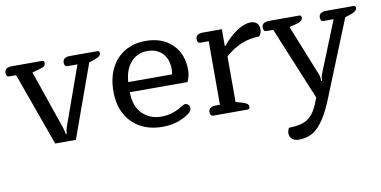

<svg xmlns="http://www.w3.org/2000/svg" viewBox="-70 -699 2233 1125"><g transform="rotate(-10 1046.0 -137.0)"><path d="M61 -434H21Q2 -434 2 -457Q2 -474 13.5 -482Q25 -490 45 -490H225Q238 -490 238 -476Q238 -465 231 -458Q224 -451 208 -447L158 -433L277 -87Q282 -73 284.5 -60Q287 -47 288 -43H292Q293 -47 295.5 -61.5Q298 -76 302 -87L426 -434H368Q348 -434 348 -457Q348 -474 359.5 -482Q371 -490 391 -490H554Q567 -490 567 -476Q567 -458 536 -447L496 -433L340 0H217Z M606 -240Q606 -320 635.5 -378.5Q665 -437 718.5 -468.5Q772 -500 843 -500Q941 -500 1000 -442.5Q1059 -385 1059 -290Q1059 -254 1043 -220H700Q700 -136 745.5 -91.5Q791 -47 857 -47Q893 -47 923 -56.5Q953 -66 983 -85Q998 -95 1007 -95Q1018 -95 1025.5 -87Q1033 -79 1033 -67Q1033 -55 1024.5 -45.5Q1016 -36 998 -25Q937 13 853 13Q781 13 725 -17Q669 -47 637.5 -104Q606 -161 606 -240ZM961 -280Q965 -291 965 -309Q965 -371 931.5 -405.5Q898 -440 842 -440Q783 -440 744.5 -397.5Q706 -355 701 -280Z M1139 -24Q1139 -40 1150.5 -48Q1162 -56 1182 -56H1207V-434H1158Q1139 -434 1139 -457Q1139 -474 1150.5 -482Q1162 -490 1182 -490H1295V-390H1299Q1335 -436 1381.5 -468Q1428 -500 1468 -500Q1492 -500 1505 -486.5Q1518 -473 1518 -453Q1518 -427 1503 -410Q1392 -410 1300 -327V-56L1345 -43Q1361 -38 1368 -31.5Q1375 -25 1375 -14Q1375 0 1362 0H1158Q1149 0 1144 -6.5Q1139 -13 1139 -24Z M1573 179Q1573 164 1582 147Q1651 147 1690 123.5Q1729 100 1755 38L1770 0L1591 -434H1551Q1532 -434 1532 -457Q1532 -474 1543.5 -482Q1555 -490 1575 -490H1755Q1768 -490 1768 -476Q1768 -455 1738 -447L1688 -433L1811 -126Q1814 -118 1815 -106Q1816 -94 1816 -90H1821Q1821 -94 1822 -106.5Q1823 -119 1826 -126L1950 -434H1891Q1872 -434 1872 -457Q1872 -474 1883.5 -482Q1895 -490 1915 -490H2077Q2091 -490 2091 -476Q2091 -459 2060 -447L2019 -433L1831 32Q1792 127 1745.5 176.5Q1699 226 1627 226Q1604 226 1588.5 213.5Q1573 201 1573 179Z"/></g></svg>

Font: Maitree Medium
Style: Regular
Weight: 500
Designer: CadsonDemak Team
Foundry: CadsonDemak
Version: Version 1.000